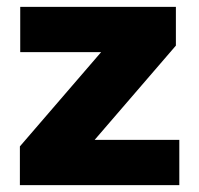

<svg xmlns="http://www.w3.org/2000/svg" viewBox="-20 -540 581 560"><path d="M38 0H503V-132H256L493 -407V-520H39V-388H275L38 -113Z"/></svg>

Font: Aspekta 850
Style: Regular
Weight: 850
Designer: Ivo Dolenc
Version: Version 2.000